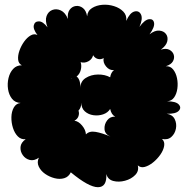

<svg xmlns="http://www.w3.org/2000/svg" viewBox="-20 -747 782 800"><path d="M275 -29Q266 -10 247.5 -4.5Q229 1 207.5 -4.5Q186 -10 168 -22.5Q150 -35 141.5 -53Q133 -71 142 -90Q122 -76 104 -80.5Q86 -85 75 -100.5Q64 -116 65.5 -134.5Q67 -153 87 -167Q68 -165 54.5 -178.5Q41 -192 34 -214Q27 -236 27.5 -259Q28 -282 37.5 -299Q47 -316 66 -318Q43 -319 30 -335.5Q17 -352 13.5 -375.5Q10 -399 15.5 -422Q21 -445 35 -460Q49 -475 71 -475Q57 -482 55.5 -499Q54 -516 61 -536Q68 -556 80.5 -573.5Q93 -591 108 -599.5Q123 -608 136 -601Q117 -626 121 -642Q125 -658 142 -658Q159 -658 178 -633Q167 -661 174 -680Q181 -699 198 -705.5Q215 -712 233.5 -703.5Q252 -695 263 -668Q260 -692 270 -706Q280 -720 296 -722Q312 -724 325.5 -713.5Q339 -703 343 -679Q345 -702 363.5 -713.5Q382 -725 406.5 -727Q431 -729 455 -721.5Q479 -714 494 -698.5Q509 -683 506 -660Q521 -694 540 -699Q559 -704 567.5 -686.5Q576 -669 561 -635Q583 -665 601 -667Q619 -669 622 -651.5Q625 -634 603 -604Q625 -621 643.5 -619.5Q662 -618 671.5 -605.5Q681 -593 677 -575Q673 -557 650 -540Q672 -547 686 -539.5Q700 -532 704 -518.5Q708 -505 700.5 -491.5Q693 -478 671 -471Q690 -472 701.5 -457.5Q713 -443 717.5 -421.5Q722 -400 719 -378Q716 -356 705.5 -341Q695 -326 676 -325Q713 -325 725 -311.5Q737 -298 724.5 -285Q712 -272 675 -273Q699 -269 708 -250.5Q717 -232 713 -211Q709 -190 694 -176.5Q679 -163 655 -168Q667 -157 664 -139Q661 -121 648 -102.5Q635 -84 617.5 -70Q600 -56 583 -51.5Q566 -47 554 -58Q560 -35 543.5 -18Q527 -1 501 6Q475 13 452 7Q429 1 423 -22Q426 33 388 33Q350 33 275 -29ZM315 -381Q315 -408 337 -422Q359 -436 388 -436.5Q417 -437 439 -425Q442 -445 455 -455Q436 -453 422 -470Q408 -487 412 -505Q400 -498 387.5 -501.5Q375 -505 368 -517Q364 -500 348 -491.5Q332 -483 316 -488Q321 -473 316.5 -455.5Q312 -438 299 -428Q306 -424 310.5 -412.5Q315 -401 315 -381ZM275 -420Q277 -420 278 -419L279 -420Q277 -420 275 -420ZM440 -178Q417 -188 415.5 -208.5Q414 -229 426.5 -245.5Q439 -262 460 -261Q444 -269 439 -293Q429 -277 409.5 -270.5Q390 -264 369 -267Q348 -270 333.5 -283Q319 -296 319 -319Q319 -299 307 -286Q311 -275 307 -263Q303 -251 290 -244Q307 -242 322 -224Q337 -206 338 -187Q352 -202 378.5 -197.5Q405 -193 440 -178Z"/></svg>

Font: Rubik Bubbles
Style: Regular
Weight: 400
Designer: Hubert and Fischer, NaN
Foundry: Hubert and Fischer, NaN
Version: Version 2.200